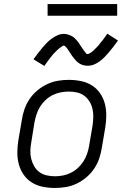

<svg xmlns="http://www.w3.org/2000/svg" viewBox="-20 -924 640 952"><path d="M252 8Q221 8 191.5 2Q162 -4 138 -19Q114 -34 97.5 -57.5Q81 -81 73.5 -109Q66 -137 66 -167Q66 -197 71 -228L88 -328Q92 -355 101 -381.5Q110 -408 126 -432Q142 -456 164.5 -475Q187 -494 213.5 -506.5Q240 -519 267 -523.5Q294 -528 321 -528Q352 -528 381.5 -522Q411 -516 435 -501Q459 -486 475.5 -462.5Q492 -439 499.5 -411Q507 -383 507 -353Q507 -323 502 -292L485 -192Q481 -165 472 -138.5Q463 -112 447 -88Q431 -64 408.5 -45Q386 -26 360 -13.5Q334 -1 306.5 3.5Q279 8 252 8ZM253 -50Q273 -50 293 -54Q313 -58 332 -67.5Q351 -77 367 -92Q383 -107 394 -124.5Q405 -142 412 -162Q419 -182 422 -202L439 -302Q442 -323 442.5 -344Q443 -365 438.5 -384.5Q434 -404 423.5 -421Q413 -438 397.5 -449.5Q382 -461 362 -465.5Q342 -470 321 -470Q301 -470 280.5 -466Q260 -462 241 -452.5Q222 -443 206 -428Q190 -413 179 -395.5Q168 -378 161.5 -358Q155 -338 151 -318L135 -218Q131 -197 130.5 -176Q130 -155 135 -135.5Q140 -116 150 -99Q160 -82 175.5 -70.5Q191 -59 211.5 -54.5Q232 -50 253 -50ZM200 -597 146 -630Q159 -648 170.5 -663Q182 -678 192.5 -690Q203 -702 212.5 -712Q222 -722 236.5 -732.5Q251 -743 266 -749.5Q281 -756 297 -756Q303 -756 308 -755Q313 -754 318 -752.5Q323 -751 327.5 -749Q332 -747 337 -744.5Q342 -742 345.5 -739Q349 -736 352.5 -732.5Q356 -729 359.5 -725Q363 -721 366.5 -717Q370 -713 372 -709Q374 -705 377 -701Q380 -697 383 -692.5Q386 -688 389 -683.5Q392 -679 395 -674.5Q398 -670 401 -667Q404 -664 406 -660Q408 -656 414 -656Q418 -656 421.5 -658Q425 -660 428.5 -662Q432 -664 436 -667Q440 -670 444 -674Q448 -678 449 -679Q450 -680 452.5 -682.5Q455 -685 457.5 -687.5Q460 -690 463 -693Q466 -696 468.5 -699Q471 -702 473.5 -705.5Q476 -709 479 -713Q482 -717 485.5 -720.5Q489 -724 492 -728.5Q495 -733 498.5 -737.5Q502 -742 505 -746.5Q508 -751 512 -757L565 -723Q552 -705 540.5 -690Q529 -675 518.5 -663Q508 -651 498.5 -641Q489 -631 475 -620.5Q461 -610 446 -604Q431 -598 415 -598Q404 -598 394 -600.5Q384 -603 375 -608.5Q366 -614 359.5 -620.5Q353 -627 346.5 -635Q340 -643 335 -650.5Q330 -658 324 -667.5Q318 -677 313 -684Q308 -691 300 -697Q299 -697 298.5 -697.5Q298 -698 297 -698Q293 -698 289.5 -695.5Q286 -693 283 -691Q280 -689 276 -686Q272 -683 267.5 -679Q263 -675 262 -674Q261 -673 258.5 -670.5Q256 -668 253.5 -665.5Q251 -663 248 -660Q245 -657 242.5 -654Q240 -651 237.5 -647.5Q235 -644 232 -640.5Q229 -637 226 -633Q223 -629 219.5 -624.5Q216 -620 213 -615.5Q210 -611 206.5 -606.5Q203 -602 200 -597ZM216 -846V-904H561V-846Z"/></svg>

Font: Iosevka Etoile Light
Style: Italic
Weight: 300
Italic angle: -9°
Designer: Belleve Invis
Foundry: Belleve Invis
Version: Version 22.1.2; ttfautohint (v1.8.4)